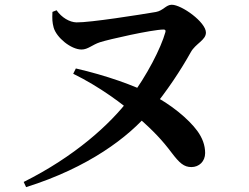

<svg xmlns="http://www.w3.org/2000/svg" viewBox="-20 -748 1040 801"><path d="M78.8 11.1 88.9 32.7C348.3 -48.6 517.2 -176 607.1 -284.3C676.6 -367.1 736.1 -458.7 776 -530.4C795.9 -566.4 839.1 -580.3 839.1 -612.1C839.1 -655.4 738 -728.2 696.6 -728.2C672.6 -728.2 660.9 -703.5 630.4 -698C562.8 -686.6 356.6 -653.8 299.4 -654.6C270.2 -655.2 237.4 -674.7 215.9 -705.2L198.8 -698.4C197.4 -668.2 198.1 -654.8 203.8 -633.1C215.6 -591.2 276.2 -541.4 320.2 -541.4C346.9 -541.4 364.2 -561 397.1 -571.8C432.8 -583.5 612.9 -624.2 662.2 -624.8C669.8 -624.8 672.3 -621.3 669.7 -613C651.8 -548.7 593.4 -433.1 521.6 -338C439.1 -228.3 289.6 -94.1 78.8 11.1ZM778.6 -51C810.2 -51 835.8 -74.3 835.8 -109.5C835.8 -142.5 824.1 -173 803.3 -201.7C766.9 -251.6 691.9 -313.8 611 -354.5C539.6 -391.7 424.2 -432.9 296.5 -462.4L285.4 -440.3C396.8 -385.6 493.4 -313.1 551.5 -262C621.5 -201.4 658.4 -160.8 695.6 -111.4C728.8 -67.6 747.4 -51 778.6 -51Z"/></svg>

Font: Source Han Serif CN VF
Style: Regular
Weight: 250
Designer: Ryoko NISHIZUKA 西塚涼子 (kana & ideographs); Frank Grießhammer (Latin, Greek & Cyrillic); Wenlong ZHANG 张文龙 (bopomofo); San
Foundry: Adobe
Version: Version 2.002;hotconv 1.1.0;makeotfexe 2.6.0